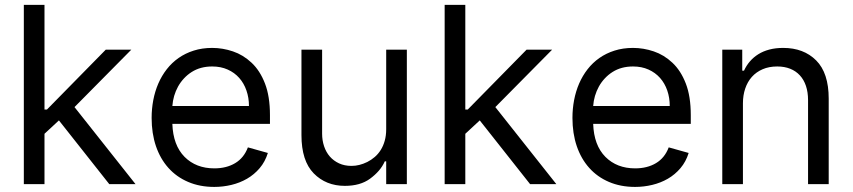

<svg xmlns="http://www.w3.org/2000/svg" viewBox="-20 -747 3459 779"><path d="M76.7 -727.3H160.5V-302.6H170.5L409.1 -545.5H512.8L282.3 -312.5L529.8 0H423.3L219.1 -258.5L160.5 -204.2V0H76.7Z M595.2 -268.5Q595.2 -305.4 601.9 -340.9Q608.7 -376.4 622.3 -408Q636 -439.6 656.6 -466.1Q677.2 -492.5 704.5 -511.7Q731.9 -530.9 766 -541.7Q800.1 -552.6 840.9 -552.6Q883.5 -552.6 925.1 -538.5Q966.6 -524.5 1000.7 -492.5Q1034.8 -460.6 1055 -408.4Q1075.3 -356.2 1075.3 -279.8V-244.3H679.3Q682.2 -157.7 729 -110.4Q775.6 -63.9 849.4 -63.9Q898.8 -63.9 934.3 -85.2Q969.8 -106.5 985.8 -149.1L1066.8 -126.4Q1055.8 -90.9 1033.6 -64.8Q1011.4 -38.7 982.2 -21.8Q953.1 -5 918.9 3.2Q884.6 11.4 849.4 11.4Q790.5 11.4 743.3 -8.9Q696 -29.1 663.2 -65.9Q630.3 -102.6 612.7 -154.1Q595.2 -205.6 595.2 -268.5ZM679.3 -316.8H990.1Q990.1 -350.5 979.9 -379.8Q969.8 -409.1 950.6 -430.8Q931.5 -452.4 903.8 -464.8Q876.1 -477.3 840.9 -477.3Q793 -477.3 757.8 -454.9Q740.4 -443.9 726.4 -428.8Q712.4 -413.7 702.4 -395.8Q692.5 -377.8 686.6 -357.8Q680.8 -337.7 679.3 -316.8Z M1203.1 -198.9V-545.5H1286.9V-204.5Q1286.9 -177.6 1294.9 -153.6Q1302.9 -129.6 1318.2 -112Q1333.5 -94.5 1355.6 -84.2Q1377.8 -73.9 1406.2 -73.9Q1437.9 -73.9 1470.2 -89.8Q1486.5 -98 1500.5 -110.1Q1514.6 -122.2 1524.9 -138.7Q1535.2 -155.2 1541 -176.1Q1546.9 -197.1 1546.9 -223V-545.5H1630.7V0H1546.9V-92.3H1541.2Q1532 -71.7 1516.9 -54.3Q1501.8 -36.9 1481.5 -22Q1441.8 7.1 1379.3 7.1Q1302.6 7.1 1252.8 -43.7Q1203.1 -94.5 1203.1 -198.9Z M1784.1 -727.3H1867.9V-302.6H1877.8L2116.5 -545.5H2220.2L1989.7 -312.5L2237.2 0H2130.7L1926.5 -258.5L1867.9 -204.2V0H1784.1Z M2302.6 -268.5Q2302.6 -305.4 2309.3 -340.9Q2316.1 -376.4 2329.7 -408Q2343.4 -439.6 2364 -466.1Q2384.6 -492.5 2411.9 -511.7Q2439.3 -530.9 2473.4 -541.7Q2507.5 -552.6 2548.3 -552.6Q2590.9 -552.6 2632.5 -538.5Q2674 -524.5 2708.1 -492.5Q2742.2 -460.6 2762.4 -408.4Q2782.7 -356.2 2782.7 -279.8V-244.3H2386.7Q2389.6 -157.7 2436.4 -110.4Q2483 -63.9 2556.8 -63.9Q2606.2 -63.9 2641.7 -85.2Q2677.2 -106.5 2693.2 -149.1L2774.1 -126.4Q2763.1 -90.9 2740.9 -64.8Q2718.8 -38.7 2689.6 -21.8Q2660.5 -5 2626.2 3.2Q2592 11.4 2556.8 11.4Q2497.9 11.4 2450.6 -8.9Q2403.4 -29.1 2370.6 -65.9Q2337.7 -102.6 2320.1 -154.1Q2302.6 -205.6 2302.6 -268.5ZM2386.7 -316.8H2697.4Q2697.4 -350.5 2687.3 -379.8Q2677.2 -409.1 2658 -430.8Q2638.8 -452.4 2611.2 -464.8Q2583.5 -477.3 2548.3 -477.3Q2500.4 -477.3 2465.2 -454.9Q2447.8 -443.9 2433.8 -428.8Q2419.7 -413.7 2409.8 -395.8Q2399.9 -377.8 2394 -357.8Q2388.1 -337.7 2386.7 -316.8Z M2910.5 -545.5H2991.5V-460.2H2998.6Q3008.2 -481.2 3022.7 -498Q3037.3 -514.9 3057 -527.2Q3076.7 -539.4 3101.7 -546Q3126.8 -552.6 3157.7 -552.6Q3240.8 -552.6 3291.5 -501.8Q3342.3 -451 3342.3 -346.6V0H3258.5V-340.9Q3258.5 -372.9 3250 -398.3Q3241.5 -423.7 3225.3 -441.2Q3209.2 -458.8 3186.1 -468Q3163 -477.3 3133.5 -477.3Q3100.1 -477.3 3074.2 -466.1Q3048.3 -454.9 3030.5 -435Q3012.8 -415.1 3003.6 -387.8Q2994.3 -360.4 2994.3 -328.1V0H2910.5Z"/></svg>

Font: Inter P
Style: Regular
Weight: 400
Designer: Rasmus Andersson
Foundry: rsms
Version: Version 3.018;git-588b23468